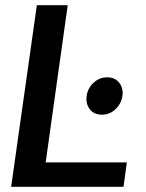

<svg xmlns="http://www.w3.org/2000/svg" viewBox="-20 -720 561 740"><path d="M23 0 122 -700H241L156 -94H469L456 0ZM373 -278Q342 -278 326 -299Q310 -320 314 -350Q318 -380 340.5 -401Q363 -422 393 -422Q423 -422 439.5 -401Q456 -380 452 -350Q447 -320 425 -299Q403 -278 373 -278Z"/></svg>

Font: Host Grotesk SemiBold
Style: Italic
Weight: 600
Italic angle: -8°
Designer: Doğukan Karapınar based on Poppins by Indian Type Foundry, Jonny Pinhorn
Foundry: Element Type
Version: Version 1.001; ttfautohint (v1.8.4.7-5d5b)